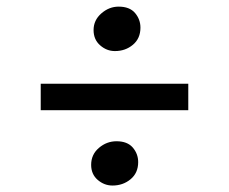

<svg xmlns="http://www.w3.org/2000/svg" viewBox="-20 -620 709 594"><path d="M335.5 -462Q310 -462 289.8 -479.8Q269.5 -497.5 269.5 -527Q269.5 -557.5 293.5 -578.5Q317.5 -599.5 347 -599.5Q381 -599.5 397.8 -579.8Q414.5 -560 414.5 -534.5Q414.5 -501 391.2 -481.5Q368 -462 335.5 -462ZM562.5 -361V-279H106V-361ZM262 -110Q262 -142 286 -162.5Q310 -183 340.5 -183Q374 -183 390.8 -163.5Q407.5 -144 407.5 -118.5Q407.5 -85 384 -65.5Q360.5 -46 328 -46Q302.5 -46 282.2 -63.5Q262 -81 262 -110Z"/></svg>

Font: Merriweather SemiBold
Style: Regular
Weight: 600
Version: Version 2.100